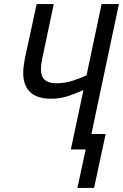

<svg xmlns="http://www.w3.org/2000/svg" viewBox="-20 -734 604 943"><path d="M360 189H442L499 -76H429L564 -714H479L405 -364Q368 -347 332 -336Q296 -325 255 -325Q181 -325 181 -394Q181 -415 188 -449L244 -714H160L102 -446Q94 -403 94 -378Q94 -249 232 -249Q275 -249 315.5 -262.5Q356 -276 390 -292L328 0H401Z"/></svg>

Font: Noto Sans UI SemiCondensed
Style: Italic
Weight: 400
Width: 4
Italic angle: -12°
Designer: Monotype Design Team
Foundry: Monotype Imaging Inc.
Version: Version 1.901